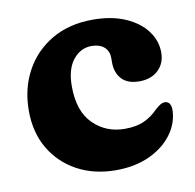

<svg xmlns="http://www.w3.org/2000/svg" viewBox="-62 -537 623 612"><g transform="rotate(-10 250.0 -231.0)"><path d="M473 -333Q473 -297.5 450 -275.8Q427 -254 389 -254Q351 -254 332 -274.5Q313 -295 313 -328V-343Q313 -365.5 298.2 -378.5Q283.5 -391.5 257.5 -391.5Q222 -391.5 197.8 -361.5Q173.5 -331.5 173.5 -275.5Q173.5 -195 214.8 -154Q256 -113 317 -113Q355 -113 380.2 -124.8Q405.5 -136.5 425 -157Q437 -167.5 443.5 -171Q450 -174.5 456.5 -174.5Q476.5 -173.5 476.5 -145.5Q475.5 -104 449.2 -68Q423 -32 376 -10Q329 12 266.5 12Q196.5 12 142 -17.2Q87.5 -46.5 56.2 -99.2Q25 -152 25 -222.5Q25 -294 55.8 -350.8Q86.5 -407.5 142.8 -440.5Q199 -473.5 276 -473.5Q336.5 -473.5 380.8 -454.2Q425 -435 449 -403Q473 -371 473 -333Z"/></g></svg>

Font: Fraunces 72pt SuperSoft
Style: Bold
Weight: 700
Version: Version 1.000;[0bf87f6ff]